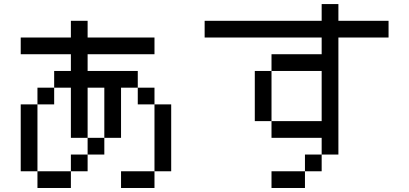

<svg xmlns="http://www.w3.org/2000/svg" viewBox="-20 -937 2040 957"><path d="M750 -83.3V0H583.3V-83.3ZM750 -416.7H666.7V-500H750ZM750 -750V-666.7H416.7V-583.3H666.7V-500H583.3V-250H500V-500H416.7V-250H333.3V-500H250V-583.3H333.3V-666.7H83.3V-750H333.3V-833.3H416.7V-750ZM166.7 -83.3H333.3V0H166.7ZM166.7 -416.7V-83.3H83.3V-416.7ZM166.7 -500H250V-416.7H166.7ZM333.3 -83.3V-166.7H416.7V-83.3ZM500 -166.7H416.7V-250H500ZM833.3 -83.3H750V-416.7H833.3Z M1000 -750V-833.3H1583.3V-916.7H1666.7V-833.3H1916.7V-750H1666.7V-166.7H1583.3V-250H1333.3V-333.3H1583.3V-583.3H1333.3V-666.7H1583.3V-750ZM1333.3 0V-83.3H1500V0ZM1333.3 -333.3H1250V-583.3H1333.3ZM1500 -83.3V-166.7H1583.3V-83.3Z"/></svg>

Font: Galmuri11 Regular
Style: Regular
Weight: 400
Designer: Minseo Lee (Quiple)
Version: Version 2.356;hotconv 1.1.0;makeotfexe 2.6.0 DEVELOPMENT